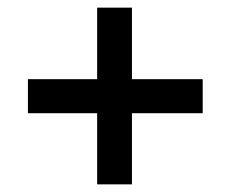

<svg xmlns="http://www.w3.org/2000/svg" viewBox="-20 -591 604 502"><path d="M510 -295H325V-109H234V-295H53V-384H234V-571H325V-384H510Z"/></svg>

Font: Hind Madurai Medium
Style: Regular
Weight: 500
Designer: Jyotish Sonowal
Foundry: Indian Type Foundry
Version: Version 1.001;PS 1.0;hotconv 1.0.86;makeotf.lib2.5.63406; tt